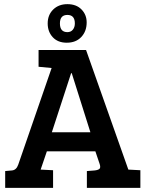

<svg xmlns="http://www.w3.org/2000/svg" viewBox="-20 -906 702 926"><path d="M68 -112 229 -578 166 -584V-665H395L599 -88H600L657 -85V0H399V-81L437 -84Q454 -86 460 -92Q466 -98 461 -114L440 -176H206L176 -88L236 -85V0H5V-81L38 -84Q59 -86 68 -112ZM323 -553 230 -268H416L326 -553ZM210 -793Q210 -834 236.5 -860Q263 -886 305 -886Q348 -886 373 -860.5Q398 -835 398 -798Q398 -755 372 -727.5Q346 -700 302 -700Q259 -700 234.5 -726.5Q210 -753 210 -793ZM269 -793Q269 -751 305 -751Q322 -751 331.5 -763Q341 -775 341 -793Q341 -834 305 -834Q269 -834 269 -793Z"/></svg>

Font: Bree Serif
Style: Regular
Weight: 400
Designer: Veronika Burian, Jos Scaglione
Foundry: TypeTogether
Version: Version 1.001